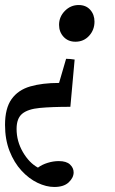

<svg xmlns="http://www.w3.org/2000/svg" viewBox="-23 -501 459 764"><path d="M274 -264 257 -76Q183 -76 135.5 -71.5Q88 -67 65.5 -48.5Q43 -30 43 12Q43 61 68 104Q93 147 128 166Q144 154 166.5 147Q189 140 211 140Q241 140 255.5 153.5Q270 167 270 185Q270 206 250.5 224.5Q231 243 193 243Q161 243 126.5 226.5Q92 210 62.5 178Q33 146 15 100Q-3 54 -3 -4Q-3 -70 23 -106.5Q49 -143 97 -157Q145 -171 212 -171L240 -267Q256 -267 274 -264ZM290 -481Q319 -481 336 -462Q353 -443 353 -415Q353 -382 331.5 -358.5Q310 -335 277 -335Q248 -335 230 -354.5Q212 -374 212 -402Q212 -434 235 -457.5Q258 -481 290 -481Z"/></svg>

Font: Tiro Telugu
Style: Italic
Weight: 400
Italic angle: -11°
Designer: Telugu: John Hudson & Fiona Ross, assisted by Kaja Sojewska. Latin: John Hudson with Paul Hanslow, assisted by Kaja Soje
Foundry: Tiro Typeworks Ltd.
Version: Version 1.52